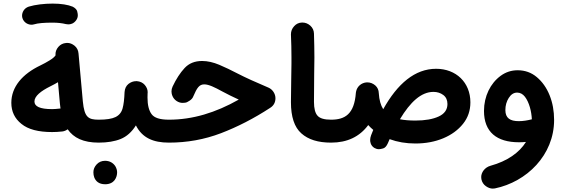

<svg xmlns="http://www.w3.org/2000/svg" viewBox="-20 -762 3178 1083"><path d="M43.9 -182.1C43.9 -132.8 63 -93.3 101.1 -63C138.7 -32.2 196.3 -17.1 273.9 -17.1C289.1 -17.1 313 -18.1 332.5 -20.5C343.3 -22 353 -26.4 361.8 -32.7C395 15.6 450.2 42.5 536.6 42.5H537.1C555.2 42.5 570.3 36.1 583 23.9C595.2 11.2 601.6 -3.9 601.6 -22C601.6 -40 595.2 -55.2 583 -67.9C570.3 -80.6 555.2 -86.9 537.1 -86.9H536.6C478 -86.9 456.1 -100.1 447.3 -189.5L422.9 -460.4C421.4 -478.5 414.1 -492.7 400.9 -503.9C387.7 -514.6 374 -520 358.9 -520C356.9 -520 355 -520 352.5 -519.5C335 -518.1 320.8 -510.7 309.6 -498C298.3 -484.9 293 -471.2 293 -456.5C293 -454.1 293 -452.1 293.5 -450.2C287.6 -440.9 276.4 -431.6 259.8 -421.4C243.2 -411.1 226.1 -401.9 208 -393.1C106.4 -344.7 43.9 -272 43.9 -182.1ZM174.3 -189.5C174.3 -220.2 211.4 -249 263.7 -274.9C279.3 -282.7 293.9 -290.5 307.1 -298.3L317.9 -177.7C318.8 -168 319.8 -158.7 321.3 -149.9C318.8 -149.9 316.9 -149.9 314.5 -149.4C300.3 -147.5 283.2 -146.5 273.9 -146.5C205.1 -146.5 174.3 -161.6 174.3 -189.5ZM106.4 -660.2C114.7 -633.3 139.6 -622.6 157.2 -622.6C161.6 -622.6 166.5 -623 171.4 -624.5C194.3 -631.8 232.4 -634.3 276.9 -634.3C305.7 -634.3 330.6 -631.3 352.1 -626C356.4 -625 360.8 -624.5 365.2 -624.5C377.4 -624.5 395.5 -627.9 409.7 -647.9C416 -656.7 418.9 -666 418.9 -676.3C418.9 -680.7 418 -688 415.5 -697.8C413.1 -707.5 404.8 -716.3 390.6 -724.1C363.8 -735.4 324.2 -741.7 276.9 -741.7C230 -741.7 178.7 -735.8 142.1 -724.6C114.3 -715.3 104.5 -690.9 104.5 -673.8C104.5 -669.4 105 -664.6 106.4 -660.2Z M472.2 -22C472.2 -3.9 478.5 11.2 491.2 23.9C503.9 36.1 519 42.5 537.1 42.5C585.4 42.5 627 35.6 660.6 22C694.3 8.3 723.1 -17.1 746.6 -54.7C782.2 15.6 844.2 42.5 932.6 42.5H933.1C951.2 42.5 966.3 36.1 979 23.9C991.2 11.2 997.6 -3.9 997.6 -22C997.6 -40 991.2 -55.2 979 -67.9C966.3 -80.6 951.2 -86.9 933.1 -86.9H932.6C882.3 -86.9 850.1 -97.2 835 -118.2C819.8 -138.7 812 -169.9 812 -211.9C812 -219.2 812 -227.1 812.5 -235.4C813 -237.3 813 -239.3 813 -241.7C813 -256.3 807.6 -270 796.4 -283.2C785.2 -295.9 770.5 -302.7 752.4 -304.2H748C731.9 -304.2 717.8 -298.8 704.6 -288.6C691.4 -277.8 684.1 -262.7 682.6 -242.7C681.2 -203.6 677.7 -172.9 671.4 -150.4C665 -127.4 651.4 -111.3 631.3 -101.6C611.3 -91.8 579.6 -86.9 537.1 -86.9C519 -86.9 503.9 -80.6 491.2 -67.9C478.5 -55.2 472.2 -40 472.2 -22ZM506.8 209.5C506.8 220.2 508.3 230 511.7 238.8C519.5 258.8 536.6 277.3 573.2 277.3C626.5 277.3 640.6 236.3 640.6 210C640.6 198.7 637.2 187 630.4 175.3C619.1 158.2 600.1 145 572.8 145C553.7 145 537.6 151.9 525.4 165C513.2 178.2 506.8 192.9 506.8 209.5Z M1120.1 -418C1078.6 -418 1045.9 -404.8 1021 -377.9C996.1 -351.1 973.6 -316.4 953.6 -273.9C949.2 -264.6 947.3 -255.4 947.3 -246.1C947.3 -232.9 952.6 -207.5 976.6 -191.9C987.3 -185.1 998.5 -181.6 1009.8 -181.6C1011.2 -181.6 1016.1 -182.1 1023.4 -182.6C1030.8 -183.1 1039.6 -187 1049.8 -194.3C1060.1 -201.2 1066.9 -209 1070.3 -218.3C1091.3 -267.6 1104.5 -286.1 1132.3 -286.1C1157.2 -286.1 1189.5 -270.5 1234.9 -245.6C1262.7 -230.5 1293 -215.8 1326.7 -200.2C1195.8 -126 1066.4 -86.9 933.1 -86.9C915 -86.9 899.9 -80.6 887.2 -67.4C874.5 -54.2 868.2 -39.1 868.2 -22C868.2 -4.9 874.5 10.3 887.2 23.4C899.9 36.1 915 42.5 933.1 42.5C1035.2 42.5 1133.3 24.9 1226.6 -10.7C1319.8 -46.4 1412.1 -93.8 1503.4 -153.3C1523.4 -165.5 1533.7 -184.1 1533.7 -208C1533.7 -232.9 1517.6 -257.8 1494.6 -267.6C1422.4 -298.3 1365.7 -323.7 1319.3 -347.7C1284.7 -365.7 1250.5 -382.3 1216.8 -396.5C1183.1 -410.6 1150.9 -418 1120.1 -418Z M1621.1 -185.5C1621.1 -103 1640.6 -44.4 1679.7 -9.8C1718.8 25.4 1774.4 42.5 1847.2 42.5H1847.7C1865.7 42.5 1880.9 36.1 1893.6 23.9C1905.8 11.2 1912.1 -3.9 1912.1 -22C1912.1 -40 1905.8 -55.2 1893.6 -67.9C1880.9 -80.6 1865.7 -86.9 1847.7 -86.9H1847.2C1809.6 -86.9 1784.2 -94.2 1771 -109.4C1757.8 -124 1751 -149.9 1751 -187.5C1751 -317.9 1753.4 -394 1753.4 -437C1753.4 -479.5 1752.4 -524.4 1751 -572.3C1750.5 -590.3 1743.7 -605 1730.5 -617.2C1717.3 -628.9 1702.6 -634.8 1686 -634.8H1683.1C1665.5 -634.3 1650.9 -627.4 1639.2 -614.3C1627 -601.1 1621.1 -585.4 1621.1 -568.4V-566.9C1623 -522.5 1624 -480.5 1624 -441.4V-402.8C1623.5 -379.9 1623 -348.6 1622.6 -309.1C1621.6 -269 1621.1 -228 1621.1 -185.5Z M1783.2 -22C1783.2 -3.9 1789.6 11.2 1801.8 23.9C1814.5 36.1 1829.6 42.5 1847.7 42.5C1938.5 42.5 2008.3 9.3 2057.1 -56.6C2065.9 -46.9 2075.2 -37.6 2085.4 -29.3C2081.1 -19.5 2077.1 -9.3 2073.2 1C2069.8 10.3 2067.9 19.5 2067.9 27.8C2067.9 38.1 2070.3 59.6 2092.3 72.8C2100.1 77.1 2108.4 79.6 2117.2 79.6C2122.6 79.6 2130.9 78.1 2141.1 75.2C2151.4 72.3 2160.6 62.5 2168 45.4L2177.7 22.9C2221.7 39.1 2270 47.4 2322.8 47.4C2380.9 47.4 2433.1 37.6 2480 18.1C2526.9 -1.5 2564 -28.8 2591.8 -63.5C2619.6 -98.1 2633.3 -138.7 2633.3 -184.6C2633.3 -296.9 2552.7 -374 2439.9 -374C2320.8 -374 2222.2 -290.5 2141.6 -146C2127.4 -168 2119.1 -198.2 2116.7 -235.8C2116.2 -253.9 2109.9 -268.6 2096.7 -280.3C2083.5 -291.5 2068.4 -297.4 2051.8 -297.4H2048.8C2018.1 -295.4 1993.7 -273.9 1988.3 -244.6C1987.8 -242.7 1987.8 -240.7 1987.3 -238.3C1978.5 -118.2 1925.8 -86.9 1847.7 -86.9C1829.6 -86.9 1814.5 -80.6 1801.8 -67.9C1789.6 -55.2 1783.2 -40 1783.2 -22ZM2424.8 -243.7C2446.3 -243.7 2464.8 -237.8 2480.5 -226.1C2496.1 -214.4 2503.9 -197.3 2503.9 -175.3C2503.9 -143.6 2487.3 -120.1 2454.6 -105C2421.9 -89.8 2377.9 -82 2322.8 -82C2289.1 -82 2259.8 -84.5 2235.8 -89.4C2294.4 -187 2356 -243.7 2424.8 -243.7Z M2899.9 -365.7C2864.7 -365.7 2833 -355.5 2804.2 -334.5C2746.6 -292.5 2710 -219.7 2710 -136.2C2710 -17.6 2781.7 40.5 2907.2 40.5C2920.4 40.5 2933.6 40 2946.8 38.6C2909.2 99.1 2841.3 147 2747.1 172.9C2713.4 182.1 2694.3 211.4 2694.3 236.3C2694.3 240.2 2694.8 244.1 2695.3 248.5C2698.7 265.6 2707.5 278.8 2720.7 288.1C2733.9 297.4 2746.6 301.8 2759.3 301.8C2763.2 301.8 2767.1 301.3 2771.5 300.8C2950.2 264.2 3105.5 113.3 3105.5 -85.4C3105.5 -135.7 3097.2 -182.1 3080.1 -224.6C3063 -267.1 3038.6 -301.3 3007.8 -327.1C2977.1 -353 2940.9 -365.7 2899.9 -365.7ZM2830.6 -141.1C2830.6 -166.5 2836.9 -189.5 2849.6 -209.5C2862.3 -229.5 2877.9 -239.7 2897 -239.7C2914.1 -239.7 2928.7 -231.9 2940.9 -216.3C2964.8 -185.1 2978 -134.3 2980 -88.9C2979 -88.9 2978 -88.9 2977.1 -88.4C2955.6 -83 2931.6 -78.6 2906.2 -78.6C2857.4 -78.6 2830.6 -95.7 2830.6 -141.1Z"/></svg>

Font: Mikhak
Style: Bold
Weight: 700
Designer: Amin Abedi
Version: Version 3.2